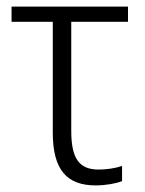

<svg xmlns="http://www.w3.org/2000/svg" viewBox="-20 -552 439 582"><path d="M270 10C301 10 333 4 350 -3V-49C330 -42 303 -38 279 -38C218 -38 196 -74 196 -156V-486H368V-532H15V-486H140V-150C140 -38 182 10 270 10Z"/></svg>

Font: Noto Sans SemiCondensed Light
Style: Regular
Weight: 300
Width: 4
Designer: Monotype Design Team
Foundry: Monotype Imaging Inc.
Version: Version 2.013